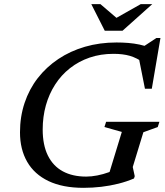

<svg xmlns="http://www.w3.org/2000/svg" viewBox="-20 -891 790 922"><path d="M394 -43Q419 -43 447.2 -48.5Q475.5 -54 502.8 -64Q530 -74 550.5 -87.5L496.5 -33.5L565 -257.5L481.5 -281L489.5 -306H745.5L737.5 -281L668.5 -256L617.5 -89L627 -45L623.5 -34Q588.5 -19 548.8 -9Q509 1 466.8 6Q424.5 11 381 11Q281 11 213 -21.5Q145 -54 110.5 -114Q76 -174 76 -255.5Q76 -330.5 98 -396.5Q120 -462.5 161.2 -515.8Q202.5 -569 260 -607.5Q317.5 -646 388 -666.5Q458.5 -687 539.5 -687Q568.5 -687 596 -684.8Q623.5 -682.5 649.8 -677Q676 -671.5 701.5 -661.5L659 -661L731 -708.5H750.5L709 -465H676L644.5 -623.5L672 -588.5Q637 -613 603.8 -622.8Q570.5 -632.5 525 -632.5Q463 -632.5 410.5 -614.5Q358 -596.5 316 -563.5Q274 -530.5 244.8 -485Q215.5 -439.5 200.2 -384.8Q185 -330 185 -269Q185 -194.5 210 -144Q235 -93.5 281.8 -68.2Q328.5 -43 394 -43ZM711 -871 568.5 -743.5H483L418.5 -871H462.5L546 -799.5H529L655.5 -871Z"/></svg>

Font: Newsreader 16pt 16pt Medium
Style: Italic
Weight: 500
Italic angle: -17°
Version: Version 1.003